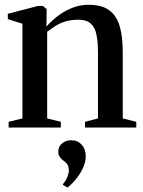

<svg xmlns="http://www.w3.org/2000/svg" viewBox="-20 -546 614 822"><path d="M76 -39V-444.5L13.5 -464V-487L142.5 -520.5H163.5L179.5 -507.5V-468L178.5 -432Q197 -453.5 224.5 -475.2Q252 -497 286.2 -511.2Q320.5 -525.5 359 -525.5Q416 -525.5 447.8 -502Q479.5 -478.5 492.5 -433.5Q505.5 -388.5 505.5 -323.5V-39L563.5 -24.5V0H344V-24.5L399.5 -39V-321.5Q399.5 -365 393.2 -396.5Q387 -428 369 -444.8Q351 -461.5 315.5 -461.5Q286.5 -461.5 263.2 -455Q240 -448.5 220.5 -436.8Q201 -425 182 -410V-39L240.5 -24.5V0H17V-24.5ZM347 123.5Q347 150 333.8 176.5Q320.5 203 302.5 224.2Q284.5 245.5 269 256.5H268L249.5 245.5V242Q262 228 268.5 211.2Q275 194.5 275 184Q275 172 270.8 162.2Q266.5 152.5 252.5 142.5Q243 135.5 236.2 126.5Q229.5 117.5 229.5 103.5Q229.5 88.5 237.2 77.5Q245 66.5 257.2 60.5Q269.5 54.5 283 54.5H286Q312.5 54.5 330 74Q347.5 93.5 347 123.5Z"/></svg>

Font: Merriweather 120pt Medium
Style: Regular
Weight: 500
Version: Version 2.100